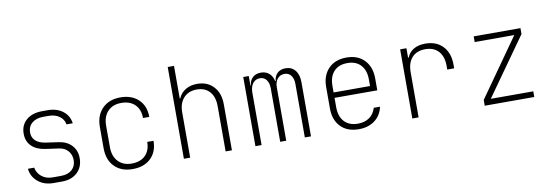

<svg xmlns="http://www.w3.org/2000/svg" viewBox="-56 -1112 4311 1504"><g transform="rotate(-10 2100.0 -360.0)"><path d="M272 10Q198 10 149 -30.5Q100 -71 93 -135H143Q151 -91 186 -63Q221 -35 272 -35H339Q394 -35 426 -63.5Q458 -92 458 -140Q458 -183 432 -213Q406 -243 363 -249L256 -264Q185 -274 146.5 -312Q108 -350 108 -411Q108 -479 155 -519.5Q202 -560 282 -560H324Q398 -560 445.5 -523Q493 -486 501 -425H451Q445 -465 410.5 -490Q376 -515 324 -515H282Q226 -515 192.5 -487Q159 -459 159 -412Q159 -371 186 -346Q213 -321 264 -313L369 -298Q432 -289 469.5 -248.5Q507 -208 507 -147Q507 -76 461 -33Q415 10 339 10Z M705 -190V-360Q705 -451 758.5 -505.5Q812 -560 902 -560Q993 -560 1046.5 -508.5Q1100 -457 1100 -370H1050Q1050 -438 1010.5 -477Q971 -516 902 -516Q834 -516 794.5 -474.5Q755 -433 755 -360V-190Q755 -118 794.5 -76Q834 -34 902 -34Q971 -34 1010.5 -73Q1050 -112 1050 -180H1100Q1100 -93 1046.5 -41.5Q993 10 902 10Q811 10 758 -44Q705 -98 705 -190Z M1692 -367V0H1642V-360Q1642 -434 1605 -475.5Q1568 -517 1503 -517Q1437 -517 1398.5 -475Q1360 -433 1360 -360V0H1310V-730H1360V-470H1364Q1381 -512 1420 -536Q1459 -560 1513 -560Q1594 -560 1643 -507.5Q1692 -455 1692 -367Z M2321 -431V0H2272V-425Q2272 -468 2253 -493Q2234 -518 2201 -518Q2166 -518 2145 -492.5Q2124 -467 2124 -425V0H2076V-425Q2076 -468 2057 -493Q2038 -518 2005 -518Q1972 -518 1951 -493Q1930 -468 1928 -425V0H1879V-550H1923V-475H1927Q1930 -514 1955 -537Q1980 -560 2020 -560Q2059 -560 2085 -538Q2111 -516 2120 -475H2124Q2127 -514 2151.5 -537Q2176 -560 2216 -560Q2265 -560 2293 -525.5Q2321 -491 2321 -431Z M2895 -265H2555V-190Q2555 -117 2593.5 -75.5Q2632 -34 2701 -34Q2756 -34 2793 -60.5Q2830 -87 2844 -135H2894Q2879 -67 2828 -28.5Q2777 10 2701 10Q2609 10 2557 -44Q2505 -98 2505 -190V-360Q2505 -451 2557.5 -505.5Q2610 -560 2701 -560Q2791 -560 2843 -505.5Q2895 -451 2895 -360ZM2555 -308H2845V-360Q2845 -433 2807 -474.5Q2769 -516 2701 -516Q2631 -516 2593 -474.5Q2555 -433 2555 -360Z M3518 -360V-330H3463V-360Q3463 -434 3425.5 -475.5Q3388 -517 3320 -517Q3252 -517 3214.5 -475.5Q3177 -434 3177 -360V0H3127V-550H3177V-475H3182Q3198 -516 3235.5 -538Q3273 -560 3328 -560Q3416 -560 3467 -506Q3518 -452 3518 -360Z M4097 0H3703V-46L4027 -505H3712V-550H4084V-503L3759 -45H4097Z"/></g></svg>

Font: JetBrains Mono Extra Light
Style: Regular
Weight: 200
Monospace: yes
Designer: Philipp Nurullin, Konstantin Bulenkov
Foundry: JetBrains
Version: 2.002